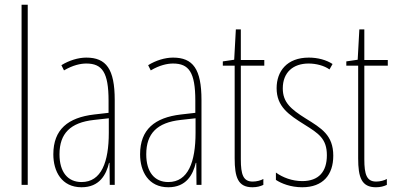

<svg xmlns="http://www.w3.org/2000/svg" viewBox="-20 -780 1669 810"><path d="M97 0V-760H71V0Z M344 -537C310 -537 271 -525 239 -505L250 -483C287 -505 320 -512 344 -512C411 -512 438 -475 438 -355V-304L377 -297C267 -284 205 -234 205 -129C205 -57 240 10 324 10C400 10 428 -43 440 -93H442L443 0H464V-358C464 -489 428 -537 344 -537ZM376 -274 439 -281V-220C439 -97 408 -12 324 -12C266 -12 231 -54 231 -129C231 -217 277 -263 376 -274Z M710 -537C676 -537 637 -525 605 -505L616 -483C653 -505 686 -512 710 -512C777 -512 804 -475 804 -355V-304L743 -297C633 -284 571 -234 571 -129C571 -57 606 10 690 10C766 10 794 -43 806 -93H808L809 0H830V-358C830 -489 794 -537 710 -537ZM742 -274 805 -281V-220C805 -97 774 -12 690 -12C632 -12 597 -54 597 -129C597 -217 643 -263 742 -274Z M1046 -14C1006 -14 996 -44 996 -108V-503H1095V-527H996V-656H975L968 -528L920 -521V-503H970V-112C970 -32 984 10 1045 10C1064 10 1078 6 1091 0V-25C1081 -19 1063 -14 1046 -14Z M1386 -123C1386 -210 1336 -239 1270 -280C1206 -320 1173 -349 1173 -407C1173 -475 1217 -512 1282 -512C1314 -512 1348 -503 1370 -487L1383 -510C1357 -527 1321 -537 1283 -537C1190 -537 1147 -479 1147 -408C1147 -330 1198 -296 1265 -254C1324 -217 1359 -195 1359 -125C1359 -56 1325 -16 1255 -16C1213 -16 1173 -31 1144 -52V-21C1167 -6 1206 10 1255 10C1343 10 1386 -43 1386 -123Z M1567 -14C1527 -14 1517 -44 1517 -108V-503H1616V-527H1517V-656H1496L1489 -528L1441 -521V-503H1491V-112C1491 -32 1505 10 1566 10C1585 10 1599 6 1612 0V-25C1602 -19 1584 -14 1567 -14Z"/></svg>

Font: Noto Sans Devanagari UI ExtraCondensed Thin
Style: Regular
Weight: 100
Width: 2
Designer: Jelle Bosma - Monotype Design Team
Foundry: Monotype Imaging Inc.
Version: Version 2.004